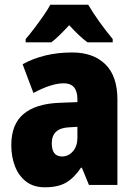

<svg xmlns="http://www.w3.org/2000/svg" viewBox="-20 -786 573 816"><path d="M287 -563Q376 -563 427.5 -513Q479 -463 479 -363V0H358L328 -73H324Q295 -30 261 -10Q227 10 170 10Q123 10 91.5 -14Q60 -38 44 -78.5Q28 -119 28 -169Q28 -258 80 -301.5Q132 -345 231 -349L309 -352V-364Q309 -432 251 -432Q199 -432 122 -391L76 -513Q119 -537 172 -550Q225 -563 287 -563ZM275 -245Q200 -242 200 -177Q200 -121 244 -121Q271 -121 290 -143Q309 -165 309 -200V-247ZM355 -766Q374 -733 402 -694Q430 -655 459 -620V-606H352Q334 -619 315 -637Q296 -655 274 -679Q251 -654 232.5 -636Q214 -618 198 -606H89V-620Q104 -637 124.5 -664Q145 -691 164.5 -719Q184 -747 194 -766Z"/></svg>

Font: Noto Sans Gurmukhi UI Condensed Black
Style: Regular
Weight: 900
Width: 3
Designer: Jelle Bosma - Monotype Design Team
Foundry: Monotype Imaging Inc.
Version: Version 2.004; ttfautohint (v1.8.4.7-5d5b)